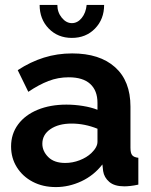

<svg xmlns="http://www.w3.org/2000/svg" viewBox="-20 -750 614 780"><path d="M25 -155Q25 -206 53.5 -244.5Q82 -283 133 -304Q184 -325 250 -325Q283 -325 317 -319.5Q351 -314 376 -304V-332Q376 -382 346.5 -409Q317 -436 259 -436Q216 -436 177 -421Q138 -406 95 -377L52 -465Q104 -499 158.5 -516Q213 -533 273 -533Q385 -533 447.5 -477Q510 -421 510 -317V-150Q510 -128 517 -119.5Q524 -111 542 -109V0Q524 4 509.5 5.5Q495 7 485 7Q445 7 424 -11Q403 -29 399 -55L396 -82Q361 -37 310.5 -13.5Q260 10 207 10Q154 10 113 -11.5Q72 -33 48.5 -70.5Q25 -108 25 -155ZM351 -128Q376 -152 376 -174V-227Q324 -248 271 -248Q218 -248 185 -225.5Q152 -203 152 -166Q152 -136 176 -112Q200 -88 245 -88Q275 -88 303.5 -99Q332 -110 351 -128ZM272 -656Q295 -656 312 -677Q329 -698 332 -730H403Q403 -672 366 -634Q329 -596 272 -596Q215 -596 178 -634Q141 -672 141 -730H213Q213 -700 231 -678Q249 -656 272 -656Z"/></svg>

Font: Raleway
Style: Bold
Weight: 700
Designer: Matt McInerney, Pablo Impallari, Rodrigo Fuenzalida
Foundry: Matt McInerney, Pablo Impallari, Rodrigo Fuenzalida
Version: Version 4.026